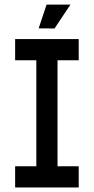

<svg xmlns="http://www.w3.org/2000/svg" viewBox="-20 -829 415 849"><path d="M328.1 -562.5H234.4V-93.8H328.1V0H46.9V-93.8H140.6V-562.5H46.9V-656.2H328.1ZM186 -808.6H291.5L221.2 -703.1L150.9 -703.6Z"/></svg>

Font: Lambda
Style: Regular
Weight: 400
Designer: GGBotNet
Version: 0.22